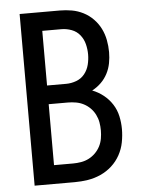

<svg xmlns="http://www.w3.org/2000/svg" viewBox="-53 -777 605 819"><g transform="rotate(-5 250.0 -367.5)"><path d="M62 0V-735H234Q260 -735 285.5 -730.5Q311 -726 334.5 -714Q358 -702 376.5 -683Q395 -664 406.5 -641Q418 -618 423 -592Q428 -566 428 -540Q428 -516 423.5 -492.5Q419 -469 408 -448Q397 -427 380 -410.5Q363 -394 342 -383Q368 -373 390 -355.5Q412 -338 427 -314.5Q442 -291 448 -263.5Q454 -236 454 -208Q454 -180 448.5 -151.5Q443 -123 429 -97.5Q415 -72 393.5 -52.5Q372 -33 345.5 -21Q319 -9 290.5 -4.5Q262 0 234 0ZM152 -421H234Q256 -421 277.5 -429Q299 -437 313 -454.5Q327 -472 332.5 -494Q338 -516 338 -538Q338 -560 332.5 -582Q327 -604 313 -621.5Q299 -639 277.5 -647Q256 -655 234 -655H152ZM152 -80H234Q251 -80 268.5 -83Q286 -86 301.5 -94Q317 -102 329.5 -114.5Q342 -127 350 -142.5Q358 -158 361 -175.5Q364 -193 364 -210Q364 -228 361 -245Q358 -262 350 -278Q342 -294 329.5 -306.5Q317 -319 301.5 -327Q286 -335 268.5 -338Q251 -341 234 -341H152Z"/></g></svg>

Font: Iosevka Fixed Medium
Style: Regular
Weight: 500
Monospace: yes
Designer: Belleve Invis
Foundry: Belleve Invis
Version: Version 32.3.0